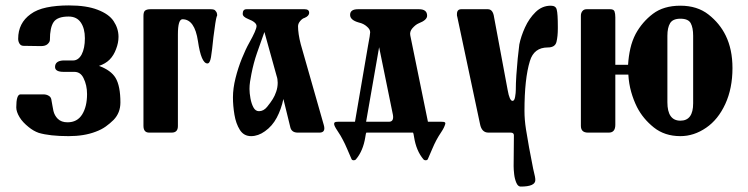

<svg xmlns="http://www.w3.org/2000/svg" viewBox="-20 -489 2760 708"><path d="M233 13Q164 13 123 1Q103 -6 85 -21Q75 -29 66.5 -38Q58 -47 52 -57Q40 -77 40 -93Q40 -140 55 -141H140Q152 -141 161 -135Q169 -130 170 -118Q172 -108 173.5 -98.5Q175 -89 177 -80Q181 -63 193 -51Q206 -38 229 -38Q265 -38 283 -67Q301 -96 301 -142Q301 -175 288 -201Q277 -224 254 -224H215Q183 -224 183 -242Q183 -264 212 -266H249Q269 -266 281 -288Q293 -311 293 -348Q293 -384 278 -406Q263 -428 233 -428Q192 -428 178 -408Q164 -388 164 -342Q164 -334 155 -326Q147 -319 131 -319L67 -320Q57 -320 52 -328Q47 -336 47 -346Q47 -404 93 -437Q116 -454 152 -461.5Q188 -469 234 -469Q299 -469 340 -453Q382 -437 399 -411Q417 -384 417 -353Q417 -331 408 -308Q404 -297 398 -287Q392 -277 384 -269Q369 -254 345 -246Q389 -230 406 -202Q424 -172 424 -111Q424 -73 399 -47Q386 -34 370 -22.5Q354 -11 332 -3Q290 13 233 13Z M756 -455Q769 -455 773 -451Q779 -445 780 -439Q782 -431 779 -428Q775 -416 767 -352Q762 -302 758 -278Q754 -255 745 -255Q722 -255 710 -337Q698 -418 653 -418Q636 -418 636 -362V-24Q636 0 613 0H530Q509 0 509 -25V-430Q509 -444 514 -449Q520 -455 535 -455Z M906 13Q879 13 864.5 -10Q850 -33 844.5 -66Q839 -99 839 -130Q839 -163 848.5 -201Q858 -239 872 -273.5Q886 -308 899 -331Q926 -379 926 -393Q926 -407 895 -419Q875 -427 875 -438Q875 -455 889 -455H1103Q1120 -455 1120 -442Q1120 -430 1103 -423Q1095 -421 1087 -411.5Q1079 -402 1079 -392Q1079 -379 1081.5 -362Q1084 -345 1089 -326L1174 -28Q1176 -21 1176 -16Q1176 0 1158 0H1078Q1054 0 1050 -22L1025 -124Q1017 -86 1000.5 -55Q984 -24 957 -5Q932 13 906 13ZM900 -161Q900 -146 903.5 -126.5Q907 -107 914.5 -93Q922 -79 935 -79Q952 -79 965 -95Q978 -111 986 -124Q993 -135 998.5 -151Q1004 -167 1004 -184Q1004 -198 1000 -209L955 -371Q940 -329 927.5 -293Q915 -257 907 -216Q904 -201 902 -187.5Q900 -174 900 -161Z M1485 0H1364Q1346 0 1331 0Q1329 3 1328.5 8Q1328 13 1327 17Q1319 67 1293 98Q1290 102 1284 102Q1278 102 1276 97Q1269 81 1260.5 61Q1252 41 1245 28Q1237 12 1224.5 -6.5Q1212 -25 1212 -32Q1212 -36 1214.5 -38Q1217 -40 1226 -40H1289L1337 -320Q1341 -341 1343 -353.5Q1345 -366 1345 -370Q1345 -381 1333 -391Q1321 -402 1303 -406Q1271 -415 1271 -434Q1271 -455 1300 -455H1525Q1555 -455 1555 -431Q1555 -415 1524 -403Q1512 -398 1500 -384Q1490 -372 1493 -358L1558 -40H1608Q1618 -40 1620.5 -38Q1623 -36 1622 -32Q1618 -18 1607.5 -2.5Q1597 13 1589 28Q1582 41 1573.5 61Q1565 81 1558 97Q1556 102 1550 102Q1544 102 1541 98Q1515 67 1507 17Q1506 13 1505.5 8.5Q1505 4 1503 0Q1495 0 1490 0Q1485 0 1485 0ZM1429 -65 1378 -315 1330 -40H1414Q1433 -40 1429 -65Z M1870 -117Q1877 -117 1879.5 -132Q1882 -147 1882 -157Q1882 -181 1884 -211.5Q1886 -242 1889 -272.5Q1892 -303 1895 -325Q1901 -355 1916 -388Q1931 -421 1955 -444.5Q1979 -468 2011 -468Q2030 -468 2033 -453Q2035 -446 2036 -430Q2037 -414 2037 -390Q2037 -388 2037 -386.5Q2037 -385 2037 -384Q2037 -355 2032 -334.5Q2027 -314 2000 -314Q1949 -314 1934 -264Q1914 -199 1914 -80Q1914 -48 1919.5 -12.5Q1925 23 1931 55Q1939 97 1946 133Q1951 154 1952.5 161.5Q1954 169 1954 175Q1954 199 1900 199Q1890 199 1884 185Q1878 171 1876 153.5Q1874 136 1874 124L1875 10Q1875 0 1863 0H1781Q1756 0 1750 -32L1666 -428Q1665 -430 1665 -433Q1665 -436 1665 -437Q1665 -455 1681 -455H1779Q1798 -455 1802 -425L1852 -157Q1859 -117 1870 -117Z M2230 -455Q2243 -455 2246 -447Q2249 -439 2249 -425V-250H2296Q2298 -282 2304.5 -310.5Q2311 -339 2324 -364Q2348 -408 2387.5 -438Q2427 -468 2489 -468Q2551 -468 2592.5 -435.5Q2634 -403 2656 -358Q2681 -307 2681 -238Q2681 -163 2654.5 -105.5Q2628 -48 2584 -18Q2539 13 2489 13Q2431 13 2391 -19Q2351 -51 2329 -94Q2316 -120 2307.5 -150Q2299 -180 2297 -214H2249V-29Q2249 0 2225 0H2148Q2122 0 2122 -25V-431Q2122 -441 2127.5 -448Q2133 -455 2143 -455ZM2489 -420Q2461 -420 2451 -403.5Q2441 -387 2441 -357V-112Q2441 -44 2489 -44Q2536 -44 2536 -108Q2536 -110 2536 -112V-357Q2536 -387 2527 -403.5Q2518 -420 2489 -420Z"/></svg>

Font: Shafarik
Style: Regular
Weight: 400
Version: Version 1.001; ttfautohint (v1.8.4.7-5d5b)